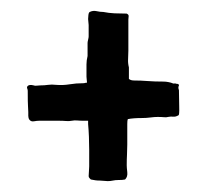

<svg xmlns="http://www.w3.org/2000/svg" viewBox="-20 -484 380 353"><path d="M309 -328Q309 -326 308.5 -325.5Q308 -325 308 -323Q308 -321 308.5 -320Q309 -319 309 -318Q309 -304 309.5 -288Q310 -272 308 -272Q303 -269 298.5 -269.5Q294 -270 289 -269Q286 -268 281.5 -268.5Q277 -269 270 -269Q264 -269 256.5 -268Q249 -267 241 -267Q233 -267 226.5 -266.5Q220 -266 215 -265Q214 -263 214 -256V-218Q214 -209 213.5 -200Q213 -191 213 -180Q213 -176 214 -167.5Q215 -159 210 -154Q206 -153 197 -153Q192 -153 187.5 -152Q183 -151 178 -151Q176 -151 171 -151.5Q166 -152 164 -152Q159 -152 155.5 -152.5Q152 -153 147 -154L145 -156Q143 -158 143 -160Q143 -161 143.5 -169Q144 -177 144 -178Q144 -180 144 -188.5Q144 -197 144 -208.5Q144 -220 143.5 -232.5Q143 -245 142 -256V-262H134Q127 -262 122 -262.5Q117 -263 112 -262Q107 -261 101.5 -261.5Q96 -262 88 -262H52Q48 -262 42.5 -261Q37 -260 34 -264Q32 -267 32 -271Q32 -275 32 -278Q32 -282 31.5 -288.5Q31 -295 31 -317Q31 -319 30 -321.5Q29 -324 31 -326Q34 -329 42 -327Q44 -326 47.5 -326.5Q51 -327 54 -327Q62 -327 68.5 -328Q75 -329 83 -328Q96 -327 108 -329Q120 -331 133 -331Q135 -331 136.5 -331.5Q138 -332 140 -332Q140 -334 139.5 -337Q139 -340 139 -343V-351Q139 -358 139 -365.5Q139 -373 141 -381V-405Q141 -407 142 -411Q143 -415 143 -417V-438Q143 -440 142.5 -443.5Q142 -447 142 -449Q142 -451 142.5 -456Q143 -461 145 -462Q151 -465 157.5 -463.5Q164 -462 170 -462Q180 -460 190.5 -459.5Q201 -459 213 -459Q217 -457 216.5 -454Q216 -451 216 -448V-391Q216 -383 215.5 -375.5Q215 -368 217 -360V-339Q220 -336 227 -336Q239 -336 251.5 -335Q264 -334 281 -334Q285 -334 290 -333Q295 -332 297 -331Q299 -330 300.5 -330.5Q302 -331 304 -330Q308 -330 309 -328Z"/></svg>

Font: Kirang Haerang
Style: Regular
Weight: 400
Version: Version 1.00